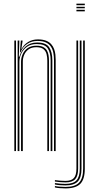

<svg xmlns="http://www.w3.org/2000/svg" viewBox="-20 -820 538 1042"><path d="M273 0V-492.8Q273 -513 269.8 -531.8Q266.5 -550.5 257.2 -565.4Q248 -580.2 230.2 -589Q212.5 -597.8 183.5 -597.8Q151.2 -597.8 127.4 -581.6Q103.5 -565.5 91 -535.8H88L93 -600H102.2V-595L96 -555H97.8Q110 -578.5 133.1 -592.4Q156.2 -606.2 185.5 -606.2Q212 -606.2 229.8 -599.2Q247.5 -592.2 258 -580.2Q268.5 -568.2 273.8 -553.6Q279 -539 280.6 -523.6Q282.2 -508.2 282.2 -494V0ZM57.8 0V-600H66.8V0ZM94.2 0V-485.2Q94.2 -505.8 102.9 -525.8Q111.5 -545.8 130 -558.9Q148.5 -572 178 -572Q199.5 -572 212.9 -565.6Q226.2 -559.2 233.4 -548Q240.5 -536.8 243.1 -521.9Q245.8 -507 245.8 -490.5V0H236.8V-490Q236.8 -509 232.8 -525.8Q228.8 -542.5 216 -553.1Q203.2 -563.8 177 -563.8Q151.2 -563.8 135.1 -552.1Q119 -540.5 111.4 -522.6Q103.8 -504.8 103.8 -485.5V0ZM75.8 0V-600H85L82.2 -512.2H85.2Q94.5 -546 119.4 -567.8Q144.2 -589.5 181.8 -589.2Q229.2 -589.2 246.6 -563.9Q264 -538.5 264 -492.5V0H254.8V-491.8Q254.8 -534.2 239.1 -557.6Q223.5 -581 179.2 -581Q146.8 -581 125.9 -565.8Q105 -550.5 95.1 -528.1Q85.2 -505.8 85.2 -484.5V0ZM394.8 -791.8V-800H440.2V-791.8ZM394.8 -758.5V-766.8H440.2V-758.5ZM394.8 -775V-783.2H440.2V-775ZM335 202.5Q320 202.5 303.4 201.1Q286.8 199.8 278 197.2V189.5Q288 191.8 304.2 193.1Q320.5 194.5 335 194.5Q386.8 194.5 409 171.4Q431.2 148.2 431.2 95.2V-600H440.2V95.2Q440.2 152.8 415.9 177.6Q391.5 202.5 335 202.5ZM335 186.2Q322.5 186.2 305.9 185Q289.2 183.8 278 181.2V173.5Q289.5 175.5 305.8 176.8Q322 178 335 178Q377 178 395 158.8Q413 139.5 413 95.2V-600H422.2V95.2Q422.2 144 402 165.1Q381.8 186.2 335 186.2ZM335 169.8Q323.2 169.8 306.5 168.5Q289.8 167.2 278 165.2V157.5Q290.2 159.2 306.1 160.5Q322 161.8 335 161.8Q367.2 161.8 381 146.2Q394.8 130.8 394.8 95.2V-600H404V95.2Q404 135.2 388 152.5Q372 169.8 335 169.8Z"/></svg>

Font: Big Shoulders Inline Display Thin Light
Style: Regular
Weight: 300
Version: Version 2.002